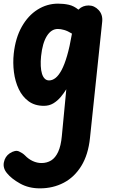

<svg xmlns="http://www.w3.org/2000/svg" viewBox="-30 -571 642 1054"><path d="M211 10Q161 10 126.8 -15.2Q92.5 -40.5 72.8 -82.2Q53 -124 46.5 -175Q40 -226 45.5 -277Q55 -363 89.5 -424.2Q124 -485.5 176 -518.2Q228 -551 289 -551Q320 -551 347.8 -544.8Q375.5 -538.5 400.5 -518L402 -519.5Q413 -530.5 427 -535.8Q441 -541 456.5 -541Q488 -541 511.5 -515.8Q535 -490.5 531 -451.5L464 186Q454.5 278 416.5 339.8Q378.5 401.5 319.8 432.2Q261 463 189 463Q127.5 463 80.2 436.5Q33 410 9.5 381Q-15 353 -8.8 320.5Q-2.5 288 23.5 270.5Q54 251 74.2 260.2Q94.5 269.5 107 282Q126.5 302.5 150 313.2Q173.5 324 198 324Q227.5 324 250.8 309.8Q274 295.5 289.2 262.8Q304.5 230 309.5 175.5L334 -81Q320.5 -59 302.8 -38Q285 -17 262.5 -3.5Q240 10 211 10ZM195.5 -262.5Q192.5 -233 193.8 -208.5Q195 -184 200.5 -166.2Q206 -148.5 215.8 -139Q225.5 -129.5 239.5 -129.5Q257.5 -129.5 274.8 -143Q292 -156.5 308 -186.2Q324 -216 338.2 -264.8Q352.5 -313.5 364.5 -383.5L365 -386.5Q341.5 -401 322.2 -406.5Q303 -412 287.5 -412Q251.5 -412 227.2 -373.2Q203 -334.5 195.5 -262.5Z"/></svg>

Font: Edu SA Hand
Style: Regular
Weight: 400
Designer: Tina and Corey Anderson, Eben Sorkin, Mirko Velimirovic
Foundry: Google for Education
Version: Version 2.000